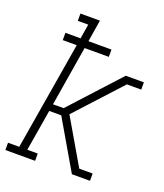

<svg xmlns="http://www.w3.org/2000/svg" viewBox="-138 -826 783 917"><g transform="rotate(20 253.5 -367.5)"><path d="M-2 0V-37H55L147 -587H76V-624H153L165 -698H112V-735H211L193 -624H310V-587H187L137 -283H191L417 -530H509V-493H436L227 -265L360 -37H428V0H336L192 -247H131L96 -37H149V0Z"/></g></svg>

Font: Iosevka Curly Slab XLtObl
Style: Regular
Weight: 200
Italic angle: -9°
Monospace: yes
Designer: Belleve Invis
Foundry: Belleve Invis
Version: Version 11.1.0; ttfautohint (v1.8.3)